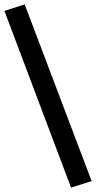

<svg xmlns="http://www.w3.org/2000/svg" viewBox="-27 -793 445 878"><path d="M85.9 -772.9 392.1 35.2 297.9 64.9 -6.8 -743.2Z"/></svg>

Font: Sura
Style: Bold
Weight: 700
Designer: Carolina Giovagnoli
Foundry: Huerta Tipografica
Version: Version 1.002;PS 001.002;hotconv 1.0.70;makeotf.lib2.5.58329